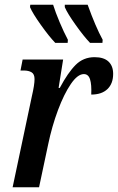

<svg xmlns="http://www.w3.org/2000/svg" viewBox="-20 -786 495 806"><path d="M114 -383Q125 -430 125 -454Q125 -475 112.5 -482.5Q100 -490 80 -490H66L75 -536H245L226 -417H231Q265 -481 297.5 -513.5Q330 -546 377 -546Q416 -546 435.5 -527.5Q455 -509 455 -476Q455 -435 431 -412Q407 -389 363 -389Q365 -431 358 -453Q351 -475 332 -475Q306 -475 277.5 -433.5Q249 -392 223.5 -324Q198 -256 182 -179L144 0H33ZM106 -756 107 -766H203Q213 -734 230.5 -692.5Q248 -651 265 -619L264 -606H212Q186 -633 151.5 -681.5Q117 -730 106 -756ZM252 -756V-766H348Q381 -674 411 -619L410 -606H358Q332 -633 297.5 -681.5Q263 -730 252 -756Z"/></svg>

Font: Noto Serif CondSemiBold
Style: Italic
Weight: 600
Width: 3
Italic angle: -12°
Designer: Monotype Design Team
Foundry: Monotype Imaging Inc.
Version: Version 1.001